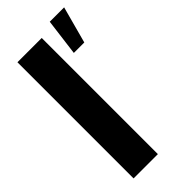

<svg xmlns="http://www.w3.org/2000/svg" viewBox="-211 -685 727 727"><g transform="rotate(-45 152.0 -322.0)"><path d="M32 -622H162V0H32ZM208 -496 227 -644H304L264 -496Z"/></g></svg>

Font: Smooch Sans Thin ExtraBold
Style: Regular
Weight: 800
Version: Version 1.010